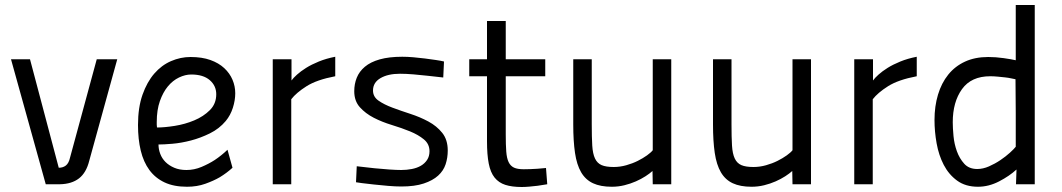

<svg xmlns="http://www.w3.org/2000/svg" viewBox="-20 -737 4246 768"><path d="M100 -500 215 -66Q232 -66 243.5 -75Q255 -84 260 -106L367 -500H449L337 -94Q325 -46 296 -23.5Q267 -1 220 0H163L24 -500Z M726 -57Q757 -57 786.5 -69.5Q816 -82 839 -97Q866 -115 890 -138L910 -66Q887 -45 859 -28Q835 -14 801.5 -2Q768 10 728 10Q675 10 638 -7.5Q601 -25 577.5 -57Q554 -89 543 -134.5Q532 -180 532 -237Q532 -307 550 -358Q568 -409 597 -442.5Q626 -476 664 -492.5Q702 -509 742 -509Q788 -509 821.5 -497Q855 -485 877 -464.5Q899 -444 910 -418Q921 -392 921 -364Q921 -336 911.5 -306Q902 -276 883 -253Q857 -222 819.5 -203.5Q782 -185 743.5 -175Q705 -165 670 -162Q635 -159 614 -159Q614 -140 621 -121.5Q628 -103 642 -89Q656 -75 677 -66Q698 -57 726 -57ZM608 -227Q638 -227 679 -233.5Q720 -240 757 -255.5Q794 -271 819.5 -296.5Q845 -322 845 -360Q845 -394 819 -416.5Q793 -439 745 -439Q721 -439 696 -427Q671 -415 651.5 -391.5Q632 -368 619.5 -332.5Q607 -297 607 -249Q607 -244 607 -238Q607 -232 608 -227Z M1071 -500H1146V-415Q1153 -425 1168 -438.5Q1183 -452 1204.5 -465.5Q1226 -479 1255.5 -491Q1285 -503 1321 -510V-432Q1247 -418 1206 -392Q1165 -366 1145 -340V0H1071Z M1753 -427Q1721 -430 1690 -434Q1664 -437 1634 -439.5Q1604 -442 1580 -442Q1532 -442 1502 -424.5Q1472 -407 1472 -375Q1472 -350 1494 -334.5Q1516 -319 1549.5 -306.5Q1583 -294 1621.5 -281.5Q1660 -269 1693.5 -251Q1727 -233 1749 -205.5Q1771 -178 1771 -135Q1771 -106 1762.5 -80Q1754 -54 1732.5 -34.5Q1711 -15 1675 -3Q1639 9 1585 9Q1562 9 1532.5 6.5Q1503 4 1475.5 1Q1448 -2 1428 -4.5Q1408 -7 1404 -8L1407 -72Q1444 -68 1478 -64Q1507 -61 1537 -59Q1567 -57 1585 -57Q1607 -57 1627.5 -61Q1648 -65 1663.5 -74Q1679 -83 1688.5 -97.5Q1698 -112 1698 -132Q1698 -161 1675.5 -179.5Q1653 -198 1620 -211.5Q1587 -225 1547.5 -237Q1508 -249 1475 -266Q1442 -283 1419.5 -308Q1397 -333 1397 -372Q1397 -401 1407 -426Q1417 -451 1439.5 -470Q1462 -489 1499 -499.5Q1536 -510 1589 -510Q1609 -510 1633 -508Q1657 -506 1680 -503Q1703 -500 1723.5 -497Q1744 -494 1756 -491Z M2003 -432V-199Q2003 -158 2005 -131Q2007 -104 2014.5 -88.5Q2022 -73 2036 -66.5Q2050 -60 2075 -60Q2086 -60 2101 -60.5Q2116 -61 2130 -62Q2147 -63 2164 -65L2169 0Q2149 3 2131 6Q2115 8 2097.5 9.5Q2080 11 2067 11Q2028 11 2001.5 2.5Q1975 -6 1958.5 -26.5Q1942 -47 1935 -82.5Q1928 -118 1928 -172V-432H1857V-500H1928V-653H2003V-500H2161V-432Z M2665 -500V0H2591L2590 -53Q2579 -43 2562 -32Q2545 -21 2523.5 -11.5Q2502 -2 2477.5 4Q2453 10 2427 10Q2382 10 2352 -4Q2322 -18 2304.5 -48Q2287 -78 2280 -125.5Q2273 -173 2273 -239V-500H2347V-240Q2347 -188 2349 -155Q2351 -122 2360 -103Q2369 -84 2386.5 -76.5Q2404 -69 2435 -69Q2460 -69 2485 -76Q2510 -83 2531 -93.5Q2552 -104 2568 -115.5Q2584 -127 2591 -136V-500Z M3224 -500V0H3150L3149 -53Q3138 -43 3121 -32Q3104 -21 3082.5 -11.5Q3061 -2 3036.5 4Q3012 10 2986 10Q2941 10 2911 -4Q2881 -18 2863.5 -48Q2846 -78 2839 -125.5Q2832 -173 2832 -239V-500H2906V-240Q2906 -188 2908 -155Q2910 -122 2919 -103Q2928 -84 2945.5 -76.5Q2963 -69 2994 -69Q3019 -69 3044 -76Q3069 -83 3090 -93.5Q3111 -104 3127 -115.5Q3143 -127 3150 -136V-500Z M3397 -500H3472V-415Q3479 -425 3494 -438.5Q3509 -452 3530.5 -465.5Q3552 -479 3581.5 -491Q3611 -503 3647 -510V-432Q3573 -418 3532 -392Q3491 -366 3471 -340V0H3397Z M3933 -509Q3963 -509 3994.5 -504.5Q4026 -500 4043 -496V-717H4119V0H4044L4046 -59Q4018 -33 3976.5 -11.5Q3935 10 3892 10Q3842 10 3808.5 -14.5Q3775 -39 3755 -77.5Q3735 -116 3726.5 -163.5Q3718 -211 3718 -257Q3718 -312 3732 -358.5Q3746 -405 3773 -438.5Q3800 -472 3840 -490.5Q3880 -509 3933 -509ZM3889 -61Q3912 -61 3936 -71.5Q3960 -82 3981.5 -96.5Q4003 -111 4019.5 -126Q4036 -141 4043 -150Q4043 -222 4043 -285Q4043 -348 4042 -420Q4036 -421 4025 -423.5Q4014 -426 4000 -427.5Q3986 -429 3970.5 -430.5Q3955 -432 3941 -432Q3865 -432 3828 -380.5Q3791 -329 3791 -248Q3791 -225 3794 -193Q3797 -161 3807.5 -132Q3818 -103 3837 -82Q3856 -61 3889 -61Z"/></svg>

Font: Panefresco 400wt
Style: Regular
Weight: 400
Foundry: Campivisivi & Chank Co
Version: Version 1.002